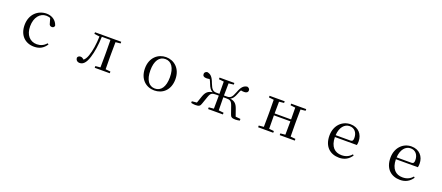

<svg xmlns="http://www.w3.org/2000/svg" viewBox="92 -1737 6816 2958"><g transform="rotate(20 3500.0 -258.0)"><path d="M528 15C623 15 683 -25 728 -94L712 -107C667 -58 616 -35 556 -35C444 -35 366 -118 366 -262C366 -408 444 -499 546 -499C569 -499 591 -495 613 -486L634 -413C640 -378 656 -364 684 -364C706 -364 720 -375 726 -399C704 -479 630 -531 541 -531C403 -531 279 -430 279 -251C279 -84 381 15 528 15Z M1600 0H1767V-28L1686 -36C1685 -92 1684 -174 1684 -229V-288C1684 -342 1685 -424 1686 -480L1767 -489V-516H1337V-489L1424 -478C1420 -348 1403 -237 1372 -149C1356 -105 1339 -78 1315 -59C1295 -77 1279 -87 1258 -87C1235 -87 1218 -77 1209 -55C1209 -14 1236 10 1275 10C1329 10 1374 -30 1408 -139C1437 -230 1455 -349 1460 -486H1601L1603 -288V-229L1601 -36L1520 -28V0Z M2499 15C2632 15 2749 -77 2749 -258C2749 -438 2628 -531 2499 -531C2371 -531 2250 -437 2250 -258C2250 -78 2367 15 2499 15ZM2499 -16C2400 -16 2339 -101 2339 -257C2339 -413 2400 -499 2499 -499C2598 -499 2659 -413 2659 -257C2659 -101 2598 -16 2499 -16Z M3379 -489 3461 -480 3463 -280H3416C3362 -280 3335 -298 3298 -394C3264 -489 3230 -522 3171 -531C3143 -523 3129 -508 3129 -484C3129 -454 3151 -437 3189 -437C3210 -437 3227 -439 3243 -443C3253 -428 3262 -410 3272 -383C3297 -315 3321 -282 3358 -268C3286 -257 3251 -228 3223 -152L3183 -35L3102 -27V0C3124 5 3149 9 3171 9C3231 9 3250 -4 3263 -47L3307 -173C3331 -240 3353 -251 3418 -251H3463L3461 -36L3379 -28V0H3622V-28L3540 -37C3538 -92 3537 -175 3537 -251H3583C3647 -251 3670 -240 3694 -173L3738 -47C3751 -4 3770 9 3831 9C3852 9 3876 5 3899 0V-27L3818 -35L3777 -152C3750 -228 3716 -257 3643 -268C3681 -282 3704 -315 3729 -383C3738 -410 3747 -428 3757 -443C3773 -439 3790 -437 3812 -437C3849 -437 3872 -454 3872 -483C3872 -508 3857 -523 3829 -531C3771 -522 3737 -489 3702 -394C3666 -298 3640 -280 3585 -280H3537C3537 -344 3538 -425 3540 -480L3622 -489V-516H3379Z M4553 -489 4633 -480C4634 -426 4635 -346 4635 -287H4365L4367 -480L4447 -489V-516H4199V-489L4280 -480L4282 -288V-229L4280 -36L4199 -28V0H4447V-28L4367 -36C4366 -92 4365 -177 4365 -256H4635C4635 -177 4634 -92 4633 -36L4553 -28V0H4800V-28L4719 -36L4717 -229V-288L4719 -480L4800 -489V-516H4553Z M5530 15C5620 15 5687 -26 5731 -94L5715 -108C5674 -60 5623 -35 5552 -35C5442 -35 5364 -104 5362 -263H5722C5727 -279 5729 -299 5729 -323C5729 -441 5652 -531 5522 -531C5389 -531 5275 -425 5275 -257C5275 -76 5382 15 5530 15ZM5363 -294C5370 -424 5437 -499 5520 -499C5601 -499 5649 -437 5649 -352C5649 -312 5639 -294 5604 -294Z M6530 15C6620 15 6687 -26 6731 -94L6715 -108C6674 -60 6623 -35 6552 -35C6442 -35 6364 -104 6362 -263H6722C6727 -279 6729 -299 6729 -323C6729 -441 6652 -531 6522 -531C6389 -531 6275 -425 6275 -257C6275 -76 6382 15 6530 15ZM6363 -294C6370 -424 6437 -499 6520 -499C6601 -499 6649 -437 6649 -352C6649 -312 6639 -294 6604 -294Z"/></g></svg>

Font: Harano Aji Mincho
Style: Regular
Weight: 400
Foundry: Masamichi Hosoda
Version: HaranoAjiMincho-Regular version 20230610;ttx 4.39.4